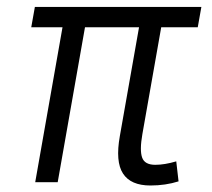

<svg xmlns="http://www.w3.org/2000/svg" viewBox="-20 -538 626 567"><path d="M424.3 9.8Q366.2 9.8 343.3 -25.4Q320.3 -60.5 334 -136.7L390.6 -457.5H231L150.4 0H84L164.6 -457.5H72.3L83 -517.6H574.7L564 -457.5H456.1L400.4 -141.6Q392.1 -94.2 399.7 -72.8Q407.2 -51.3 438.5 -51.3Q466.3 -51.3 500.5 -61.5L507.3 -2.4Q468.8 9.8 424.3 9.8Z"/></svg>

Font: Cascadia Code Light
Style: Italic
Weight: 300
Italic angle: -10°
Monospace: yes
Designer: Aaron Bell
Foundry: Saja Typeworks
Version: Version 2404.023; ttfautohint (v1.8.4)